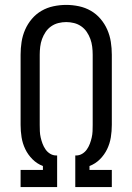

<svg xmlns="http://www.w3.org/2000/svg" viewBox="-20 -763 540 783"><path d="M64 0V-70H155V-86Q131 -95 112.5 -113.5Q94 -132 83 -155Q72 -178 68 -203Q64 -228 64 -254V-540Q64 -566 68 -592Q72 -618 82.5 -642Q93 -666 110 -686Q127 -706 149.5 -719Q172 -732 198 -737.5Q224 -743 250 -743Q276 -743 302 -737.5Q328 -732 350.5 -719Q373 -706 390 -686Q407 -666 417.5 -642Q428 -618 432 -592Q436 -566 436 -540V-254Q436 -228 432 -203Q428 -178 417 -155Q406 -132 387.5 -113.5Q369 -95 345 -86V-70H436V0H287V-129H291Q304 -129 315.5 -136Q327 -143 334.5 -154Q342 -165 346.5 -177Q351 -189 354 -202Q357 -215 357.5 -228Q358 -241 358 -254V-540Q358 -556 356 -572.5Q354 -589 348.5 -604Q343 -619 334 -632.5Q325 -646 311.5 -655.5Q298 -665 282 -669Q266 -673 250 -673Q234 -673 218 -669Q202 -665 188.5 -655.5Q175 -646 166 -632.5Q157 -619 151.5 -604Q146 -589 144 -572.5Q142 -556 142 -540V-254Q142 -241 142.5 -228Q143 -215 146 -202Q149 -189 153.5 -177Q158 -165 165.5 -154Q173 -143 184.5 -136Q196 -129 209 -129H213V0Z"/></svg>

Font: Iosevka Fixed
Style: Regular
Weight: 400
Monospace: yes
Designer: Belleve Invis
Foundry: Belleve Invis
Version: Version 33.2.4